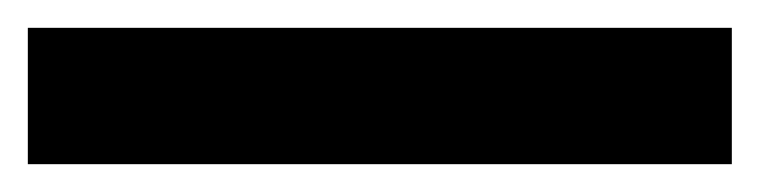

<svg xmlns="http://www.w3.org/2000/svg" viewBox="-23 -878 546 138"><path d="M-3 -858H503V-760H-3Z"/></svg>

Font: OpenSansMMV
Style: Bold
Weight: 700
Foundry: Ascender Corporation
Version: Version 4.001